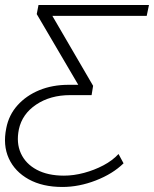

<svg xmlns="http://www.w3.org/2000/svg" viewBox="-30 -544 612 763"><path d="M218 199Q139 199 84 168.5Q29 138 5 85.5Q-19 33 -5 -35Q5 -87 39.5 -125.5Q74 -164 126 -185.5Q178 -207 243 -207H281L116 -488L123 -524H562L553 -481H178L340 -203L334 -166H249Q170 -166 114 -128.5Q58 -91 45 -30Q34 24 53 65.5Q72 107 116 130.5Q160 154 224 154Q263 154 304 143Q345 132 381 113Q417 94 441 68L461 105Q418 147 351 173Q284 199 218 199Z"/></svg>

Font: Montserrat Light
Style: Italic
Weight: 300
Italic angle: -11.3°
Designer: Julieta Ulanovsky
Foundry: Julieta Ulanovsky
Version: Version 9.000; ttfautohint (v1.8.4.7-5d5b)